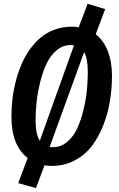

<svg xmlns="http://www.w3.org/2000/svg" viewBox="-20 -843 616 993"><path d="M475.1 -666Q515.6 -634.3 537.4 -579.1Q559.1 -523.9 559.1 -450.2Q559.1 -383.3 548.3 -318.8Q537.6 -254.4 513.4 -193.4Q489.3 -132.3 453.9 -86.4Q418.5 -40.5 365.2 -12.7Q312 15.1 247.1 15.1Q228.5 15.1 210 12.2L166 129.9L74.2 104L123 -25.9Q39.1 -90.8 39.1 -238.8Q39.1 -285.2 44.4 -331.5Q49.8 -377.9 62 -424.3Q74.2 -470.7 91.8 -511.7Q109.4 -552.7 135 -588.4Q160.6 -624 191.9 -649.9Q223.1 -675.8 264.2 -690.4Q305.2 -705.1 352.1 -705.1Q370.1 -705.1 387.2 -702.1L433.1 -823.2L523.9 -795.9ZM344.2 -609.9Q304.7 -609.9 272.7 -582.8Q240.7 -555.7 220.9 -513.9Q201.2 -472.2 188 -418.9Q174.8 -365.7 169.4 -316.7Q164.1 -267.6 164.1 -222.2Q164.1 -147 186 -115.2L362.8 -608.9Q356.9 -609.9 344.2 -609.9ZM254.9 -82Q294.9 -82 327.1 -109.1Q359.4 -136.2 378.7 -177.5Q397.9 -218.8 411.1 -272.2Q424.3 -325.7 429.2 -374.5Q434.1 -423.3 434.1 -469.2Q434.1 -541.5 415 -573.2L236.8 -83Q242.7 -82 254.9 -82Z"/></svg>

Font: Fira Sans Compressed Medium
Style: Italic
Weight: 500
Width: 3
Italic angle: -8°
Designer: Carrois Corporate & Edenspiekermann AG
Foundry: Carrois Corporate GbR & Edenspiekermann AG
Version: Version 4.203;PS 004.203;hotconv 1.0.88;makeotf.lib2.5.64775